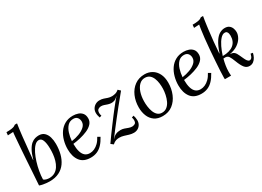

<svg xmlns="http://www.w3.org/2000/svg" viewBox="-19 -1475 3016 2207"><g transform="rotate(-30 1488.5 -372.0)"><path d="M195 -755Q191 -727 186.5 -696.5Q182 -666 179 -637.5Q176 -609 173 -586Q169 -542 164 -496Q159 -450 154 -400.5Q149 -351 144 -298H147Q167 -370 191 -413Q215 -456 241 -477Q267 -498 292.5 -504.5Q318 -511 340 -511Q386 -511 413.5 -485Q441 -459 453 -417.5Q465 -376 465 -327Q465 -258 449.5 -197Q434 -136 401 -89Q368 -42 315 -15.5Q262 11 188 11Q172 11 149 9Q126 7 102 2.5Q78 -2 57 -10Q64 -108 69 -186Q74 -264 78.5 -335Q83 -406 88.5 -479Q94 -552 101 -639Q103 -665 104 -672Q105 -679 107 -692Q89 -691 71 -690Q53 -689 35 -688L39 -728Q83 -728 108 -732Q133 -736 145.5 -742Q158 -748 166 -755ZM311 -464Q283 -463 256.5 -435.5Q230 -408 208 -363.5Q186 -319 169 -264.5Q152 -210 142 -153.5Q132 -97 131 -47Q143 -35 164.5 -29.5Q186 -24 205 -24Q249 -25 279.5 -43.5Q310 -62 330 -93.5Q350 -125 361 -163.5Q372 -202 376 -242Q380 -282 379 -319Q378 -387 362 -426.5Q346 -466 311 -464Z M793 -511Q829 -511 861 -500Q893 -489 913 -464Q933 -439 933 -396Q933 -355 905 -325Q877 -295 832 -275.5Q787 -256 736 -244Q685 -232 638 -227Q638 -165 650.5 -123Q663 -81 688 -60Q713 -39 752 -39Q781 -39 810.5 -52Q840 -65 867 -91.5Q894 -118 916 -160L949 -141Q921 -89 889 -55Q857 -21 819 -5Q781 11 735 11Q640 11 595 -48.5Q550 -108 550 -205Q550 -263 565 -318Q580 -373 610 -416.5Q640 -460 686 -485.5Q732 -511 793 -511ZM779 -477Q733 -477 703.5 -446Q674 -415 658.5 -366Q643 -317 639 -263Q692 -270 740 -288Q788 -306 819 -334.5Q850 -363 850 -401Q850 -433 832.5 -455Q815 -477 779 -477Z M1038 11 1006 -14Q1031 -51 1064.5 -96.5Q1098 -142 1133.5 -190Q1169 -238 1201 -280Q1229 -316 1251.5 -345Q1274 -374 1296 -400.5Q1318 -427 1341 -455H1339Q1313 -427 1289 -420Q1265 -413 1245 -415Q1224 -417 1205 -423.5Q1186 -430 1167.5 -436.5Q1149 -443 1127 -443Q1110 -443 1091 -431.5Q1072 -420 1072 -385Q1072 -367 1079 -347L1052 -338Q1047 -353 1043 -370Q1039 -387 1039 -404Q1039 -436 1054 -460Q1069 -484 1093.5 -497.5Q1118 -511 1147 -511Q1177 -511 1200 -503Q1223 -495 1246 -487Q1269 -479 1299 -479Q1312 -479 1338 -484.5Q1364 -490 1389 -512L1419 -484Q1404 -465 1372.5 -427Q1341 -389 1300.5 -339Q1260 -289 1218 -235Q1174 -178 1140 -134.5Q1106 -91 1070 -42H1071Q1094 -69 1121.5 -81.5Q1149 -94 1186 -94Q1211 -94 1234 -86Q1257 -78 1279.5 -69.5Q1302 -61 1324 -61Q1341 -61 1360 -70.5Q1379 -80 1379 -115Q1379 -123 1377.5 -133Q1376 -143 1372 -153L1399 -162Q1404 -147 1407.5 -130Q1411 -113 1411 -96Q1411 -64 1397 -40Q1383 -16 1359 -2.5Q1335 11 1306 11Q1276 11 1246.5 2Q1217 -7 1188 -16Q1159 -25 1129 -25Q1107 -25 1085 -18.5Q1063 -12 1038 11Z M1745 -511Q1799 -511 1842 -485.5Q1885 -460 1910 -411Q1935 -362 1935 -292Q1935 -212 1906 -142.5Q1877 -73 1822.5 -31Q1768 11 1690 11Q1624 11 1581.5 -19Q1539 -49 1518.5 -100Q1498 -151 1498 -213Q1498 -294 1527.5 -362Q1557 -430 1612.5 -470.5Q1668 -511 1745 -511ZM1730 -474Q1686 -475 1654 -444.5Q1622 -414 1604.5 -362Q1587 -310 1586 -246Q1585 -212 1590 -174Q1595 -136 1607.5 -103Q1620 -70 1642.5 -49Q1665 -28 1699 -27Q1739 -26 1767 -48.5Q1795 -71 1812 -107Q1829 -143 1837.5 -184Q1846 -225 1847 -261Q1848 -296 1843.5 -333Q1839 -370 1826 -402Q1813 -434 1790 -453.5Q1767 -473 1730 -474Z M2262 -511Q2298 -511 2330 -500Q2362 -489 2382 -464Q2402 -439 2402 -396Q2402 -355 2374 -325Q2346 -295 2301 -275.5Q2256 -256 2205 -244Q2154 -232 2107 -227Q2107 -165 2119.5 -123Q2132 -81 2157 -60Q2182 -39 2221 -39Q2250 -39 2279.5 -52Q2309 -65 2336 -91.5Q2363 -118 2385 -160L2418 -141Q2390 -89 2358 -55Q2326 -21 2288 -5Q2250 11 2204 11Q2109 11 2064 -48.5Q2019 -108 2019 -205Q2019 -263 2034 -318Q2049 -373 2079 -416.5Q2109 -460 2155 -485.5Q2201 -511 2262 -511ZM2248 -477Q2202 -477 2172.5 -446Q2143 -415 2127.5 -366Q2112 -317 2108 -263Q2161 -270 2209 -288Q2257 -306 2288 -334.5Q2319 -363 2319 -401Q2319 -433 2301.5 -455Q2284 -477 2248 -477Z M2841 11Q2803 11 2777.5 -20Q2752 -51 2726 -120Q2707 -170 2692 -192Q2677 -214 2648 -215Q2641 -215 2635 -214.5Q2629 -214 2622 -214Q2611 -173 2604.5 -131.5Q2598 -90 2598 -53Q2598 -38 2598.5 -25.5Q2599 -13 2600 0H2518Q2517 -7 2517 -12.5Q2517 -18 2517 -26Q2517 -54 2520 -109.5Q2523 -165 2528 -236Q2533 -307 2539 -382Q2545 -457 2552.5 -524.5Q2560 -592 2567 -639Q2571 -665 2572.5 -672Q2574 -679 2576 -692Q2559 -691 2541 -690Q2523 -689 2506 -688L2510 -728Q2554 -728 2578.5 -732Q2603 -736 2615 -742Q2627 -748 2635 -755H2664Q2659 -730 2654.5 -699Q2650 -668 2646 -638Q2642 -608 2639 -585Q2630 -515 2622.5 -439Q2615 -363 2610 -288H2613Q2643 -377 2674.5 -425Q2706 -473 2740 -492Q2774 -511 2809 -511Q2844 -511 2865 -495.5Q2886 -480 2896 -455Q2906 -430 2906 -403Q2906 -368 2885 -330Q2864 -292 2821.5 -262.5Q2779 -233 2713 -221V-220Q2748 -219 2766.5 -203.5Q2785 -188 2801 -150Q2812 -127 2822.5 -103Q2833 -79 2845 -63Q2857 -47 2871 -45Q2888 -44 2900 -57Q2912 -70 2921 -107L2949 -102Q2943 -74 2929.5 -48Q2916 -22 2894 -5.5Q2872 11 2841 11ZM2630 -243Q2725 -243 2775 -284Q2825 -325 2825 -401Q2825 -414 2822 -429Q2819 -444 2809 -455Q2799 -466 2778 -464Q2751 -462 2723.5 -431Q2696 -400 2672 -350.5Q2648 -301 2630 -243Z"/></g></svg>

Font: Lora
Style: Italic
Weight: 400
Italic angle: -3°
Designer: Olga Karpushina, Alexei Vanyashin (Cyrillic)
Foundry: Cyreal
Version: Version 3.008